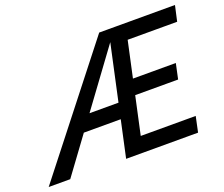

<svg xmlns="http://www.w3.org/2000/svg" viewBox="-147 -823 1151 988"><g transform="rotate(-20 428.5 -329.0)"><path d="M-37 0 479 -658H564L81 0ZM169 -201 216 -285H519L501 -201ZM472 -292 491 -376H796L778 -292ZM387 0 530 -658H894L875 -573H604L498 -85H799L781 0Z"/></g></svg>

Font: Ysabeau Infant SemiBold
Style: Italic
Weight: 600
Italic angle: -12°
Designer: Christian Thalmann (Catharsis Fonts)
Version: Version 2.002; featfreeze: ss01,ss02,lnum